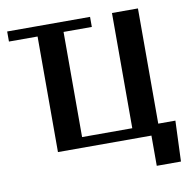

<svg xmlns="http://www.w3.org/2000/svg" viewBox="-93 -805 1081 1070"><g transform="rotate(-10 447.5 -270.0)"><path d="M17 -654H179V0H708V171H845L854 -59H757V-711H610V-59H326V-654H486V-711H17Z"/></g></svg>

Font: Aerodynamic
Style: Regular
Weight: 500
Designer: Google
Version: Version 2.000980; 2014